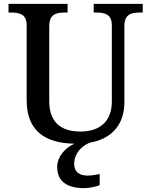

<svg xmlns="http://www.w3.org/2000/svg" viewBox="-20 -734 774 994"><path d="M416 240C437 240 475 234 496 224V167C472 172 451 175 433 175C393 175 364 157 364 115C364 58 405 21 444 5C563 -16 624 -93 624 -206V-599C624 -660 659 -669 703 -669H719V-714H465V-669H480C523 -669 559 -660 559 -603V-208C559 -114 505 -53 397 -53C302 -53 235 -95 235 -210V-599C235 -660 271 -669 314 -669H330V-714H24V-669H39C82 -669 118 -660 118 -603V-216C118 -57 212 7 365 10C316 32 276 78 276 130C276 206 328 240 416 240Z"/></svg>

Font: Noto Serif Malayalam Medium
Style: Regular
Weight: 500
Designer: Indian type Foundry, Jelle Bosma, Monotype Design Team
Foundry: Monotype Imaging Inc.
Version: Version 2.104